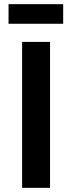

<svg xmlns="http://www.w3.org/2000/svg" viewBox="-20 -901 346 921"><path d="M283 -881V-787H21V-881ZM220 -700V0H86V-700Z"/></svg>

Font: QuotatisMedium
Style: Regular
Weight: 500
Designer: Julieta Ulanovsky
Foundry: Quotatis-Medium
Version: Version 4.000;PS 004.000;hotconv 1.0.88;makeotf.lib2.5.64775